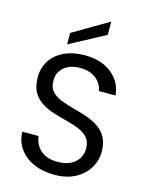

<svg xmlns="http://www.w3.org/2000/svg" viewBox="-136 -1017 859 1109"><g transform="rotate(15 293.5 -463.0)"><path d="M297.6 7Q228.4 7 174.2 -17.1Q120.1 -41.2 89 -85Q58 -128.8 56.8 -185.6H153.8Q156.1 -164.4 165.3 -143.6Q174.5 -122.7 191.9 -106.2Q209.2 -89.6 235.1 -79.8Q261 -69.9 297.6 -69.9Q342 -69.9 373.5 -85Q404.9 -100.1 421.5 -126.8Q438.1 -153.4 438.1 -185.9Q438.1 -226 417.7 -250.1Q397.3 -274.2 363.6 -287.9Q329.9 -301.6 289.9 -312Q249.9 -322.3 209.7 -334.6Q169.4 -346.9 135.7 -367.6Q102 -388.4 81.6 -423Q61.2 -457.6 61.2 -513.3Q61.2 -570.7 90.1 -614.1Q119 -657.5 171.2 -681.6Q223.4 -705.7 292.4 -705.7Q359.1 -705.7 408.8 -683.1Q458.5 -660.5 488 -620.4Q517.5 -580.4 523 -526.7H423Q420 -551 404.3 -573.9Q388.6 -596.9 359.5 -612.1Q330.5 -627.3 287.9 -628Q250.7 -628.8 220.2 -616.2Q189.6 -603.6 171.7 -578.8Q153.7 -554 153.7 -516.4Q153.7 -477.5 174.1 -454.4Q194.5 -431.4 228.2 -417.5Q261.9 -403.7 301.9 -393.3Q341.9 -382.9 381.8 -369.9Q421.6 -356.9 455.3 -335.9Q489.1 -314.9 509.4 -280Q529.8 -245.1 529.8 -190.4Q529.8 -140.6 503.4 -95.6Q477 -50.5 425.3 -21.8Q373.7 7 297.6 7ZM175.9 -807.9 388.5 -932.9V-853.7L175.9 -739.6Z"/></g></svg>

Font: Poppins Variable
Style: Regular
Weight: 100
Designer: Jonny Pinhorn
Foundry: Indian Type Foundry
Version: Version 6.000